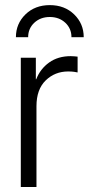

<svg xmlns="http://www.w3.org/2000/svg" viewBox="-20 -746 354 766"><path d="M63 0V-515.6H123V-429.7H124.5Q140.6 -471.2 176 -496.6Q211.4 -522 262.2 -522Q271.5 -522 278.1 -521.2Q284.7 -520.5 289.6 -520V-457Q285.2 -458 275.4 -459.5Q265.6 -460.9 252 -460.9Q199.2 -460.9 162.4 -425.3Q125.5 -389.6 125.5 -322.3V0ZM178.7 -725.6Q237.8 -725.6 275.9 -688.5Q314 -651.4 314 -597.7H265.1Q265.1 -632.3 240.5 -655.3Q215.8 -678.2 178.7 -678.2Q141.6 -678.2 116.9 -655.3Q92.3 -632.3 92.3 -597.7H43.5Q43.5 -651.4 81.5 -688.5Q119.6 -725.6 178.7 -725.6Z"/></svg>

Font: Inter Display Light
Style: Regular
Weight: 300
Designer: Rasmus Andersson
Foundry: rsms
Version: Version 4.000;git-a52131595